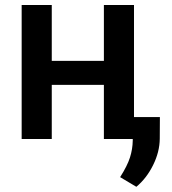

<svg xmlns="http://www.w3.org/2000/svg" viewBox="-20 -548 678 757"><path d="M65.4 0ZM508.3 0H389.6V-213.4H184.1V0H65.4V-528.3H184.1V-308.1H389.6V-528.3H508.3ZM517.6 188.5 453.6 150.4Q481.9 106 492.4 73Q502.9 40 503.4 5.9V-86.4H610.4L609.9 -1Q609.4 50.8 583.7 102.8Q558.1 154.8 517.6 188.5Z"/></svg>

Font: Roboto Medium
Style: Regular
Weight: 500
Designer: Google
Version: Version 2.134; 2016; ttfautohint (v1.6)